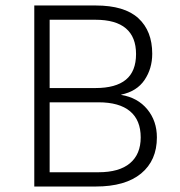

<svg xmlns="http://www.w3.org/2000/svg" viewBox="-20 -680 656 700"><path d="M105 0V-660H329Q434 -660 484.5 -613.5Q535 -567 535 -484Q535 -430 507 -388.5Q479 -347 422 -335V-334Q482 -324 517 -281.5Q552 -239 552 -179Q552 -95 494.5 -47.5Q437 0 329 0ZM161 -52H339Q415 -52 454 -85Q493 -118 493 -179Q493 -242 454 -274.5Q415 -307 339 -307H161ZM161 -359H328Q402 -359 439 -389.5Q476 -420 476 -483Q476 -545 439 -576.5Q402 -608 328 -608H161Z"/></svg>

Font: Kantumruy Pro Light
Style: Regular
Weight: 300
Version: Version 1.002